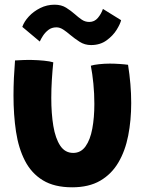

<svg xmlns="http://www.w3.org/2000/svg" viewBox="-20 -769 629 818"><path d="M367 -489Q379 -493 402.2 -495.5Q425.5 -498 448 -498Q466.5 -498 489 -496.5Q511.5 -495 525.5 -493Q532 -452.5 535.5 -411.2Q539 -370 539 -330Q539 -256.5 526.2 -191.2Q513.5 -126 484.2 -76.5Q455 -27 406.8 1Q358.5 29 287.5 29Q211.5 29 162.8 -0.8Q114 -30.5 86.5 -83.8Q59 -137 48.2 -208.2Q37.5 -279.5 37.5 -362Q37.5 -398.5 39.2 -436.2Q41 -474 44 -511.5Q57 -512.5 78.2 -513.2Q99.5 -514 117 -513.5Q142 -513 167.2 -510.5Q192.5 -508 207 -503.5Q203.5 -469.5 201 -430.2Q198.5 -391 198.5 -351.5Q198.5 -285.5 207.2 -232.5Q216 -179.5 236.5 -148.5Q257 -117.5 292 -117.5Q324.5 -117.5 344.5 -145.5Q364.5 -173.5 373.2 -220.8Q382 -268 382 -326.5Q382 -370 377.8 -413Q373.5 -456 367 -489ZM75 -654.5Q83 -677.5 103 -699Q123 -720.5 151.5 -734.8Q180 -749 212.5 -749Q241.5 -749 261.8 -736.2Q282 -723.5 299 -708.5Q313.5 -695.5 328 -685.5Q342.5 -675.5 360.5 -675.5Q382.5 -675.5 397 -692.8Q411.5 -710 418.5 -731L496 -683Q492.5 -667.5 477 -642.2Q461.5 -617 434 -597Q406.5 -577 368 -577Q341 -577 319.2 -591Q297.5 -605 279 -620.5Q264 -633.5 249.5 -643Q235 -652.5 220.5 -652.5Q200.5 -652.5 186.5 -641.8Q172.5 -631 163.2 -616.8Q154 -602.5 149.5 -592Z"/></svg>

Font: Grandstander
Style: Bold
Weight: 700
Designer: Tyler Finck
Foundry: Etcetera Type Co
Version: Version 1.200; ttfautohint (v1.8.3)